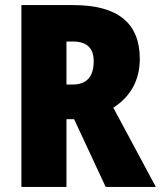

<svg xmlns="http://www.w3.org/2000/svg" viewBox="-20 -734 632 754"><path d="M268 -714H64V0H241V-266H271L395 0H592L425 -311C493 -355 529 -419 529 -503C529 -643 443 -714 268 -714ZM266 -571C322 -571 348 -544 348 -494C348 -430 318 -402 265 -402H241V-571Z"/></svg>

Font: Noto Sans Sinhala Condensed Black
Style: Regular
Weight: 900
Width: 3
Designer: Jelle Bosma - Monotype Design Team
Foundry: Monotype Imaging Inc.
Version: Version 2.006